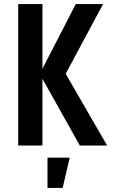

<svg xmlns="http://www.w3.org/2000/svg" viewBox="-20 -720 560 950"><path d="M70 0V-700H190V-380L355 -700H490L305 -355L510 0H375L190 -330V0ZM215 210V60H325L290 210Z"/></svg>

Font: Cuprum
Style: Regular
Weight: 400
Designer: Jovanny Lemonad
Foundry: Jovanny Lemonad
Version: Version 3.000